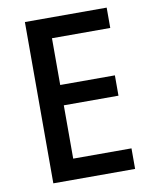

<svg xmlns="http://www.w3.org/2000/svg" viewBox="-81 -776 667 837"><g transform="rotate(-10 252.0 -357.0)"><path d="M449 0V-91H191V-327H433V-417H191V-624H449V-714H87V0Z"/></g></svg>

Font: Noto Sans Gujarati SemiCondensed Medium
Style: Regular
Weight: 500
Width: 4
Designer: Jelle Bosma - Monotype Design Team, Universal Thirst
Foundry: Monotype Imaging Inc.
Version: Version 2.106